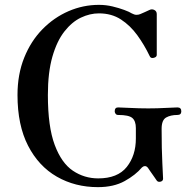

<svg xmlns="http://www.w3.org/2000/svg" viewBox="-20 -758 794 790"><path d="M383 12Q289 12 214 -31Q139 -74 95.5 -158.5Q52 -243 52 -367Q52 -452 79.5 -520.5Q107 -589 154.5 -637.5Q202 -686 262 -712Q322 -738 387 -738Q416 -738 443 -731.5Q470 -725 491.5 -717Q513 -709 522 -703Q533 -697 541.5 -697Q550 -697 557 -700Q563 -702 576.5 -708.5Q590 -715 595 -717Q605 -722 615 -717Q625 -712 625 -700V-532Q625 -523 612.5 -520Q600 -517 596 -527Q574 -573 545 -613Q516 -653 477.5 -678Q439 -703 387 -703Q350 -703 313 -685.5Q276 -668 245 -628.5Q214 -589 195.5 -524.5Q177 -460 177 -367Q177 -237 205 -162Q233 -87 280 -55.5Q327 -24 384 -24Q464 -24 501.5 -71Q539 -118 539 -188V-231Q539 -260 524.5 -272.5Q510 -285 466 -285Q459 -285 455.5 -290Q452 -295 452 -300Q452 -316 466 -316Q477 -316 514.5 -314Q552 -312 590 -312Q628 -312 662.5 -314Q697 -316 710 -316Q726 -316 726 -300Q726 -285 710 -285Q682 -285 663.5 -274.5Q645 -264 645 -228Q645 -143 648 -86.5Q651 -30 651 -23Q651 -13 640.5 -10.5Q630 -8 625 -15Q622 -20 614 -31Q606 -42 598.5 -53Q591 -64 589 -67Q583 -75 576 -74.5Q569 -74 564 -69Q538 -38 493 -13Q448 12 383 12Z"/></svg>

Font: Zen Old Mincho SemiBold
Style: Regular
Weight: 600
Version: Version 1.500